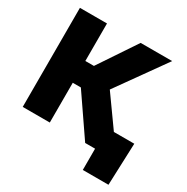

<svg xmlns="http://www.w3.org/2000/svg" viewBox="-195 -896 1190 1221"><g transform="rotate(30 400.5 -286.0)"><path d="M44.9 0V-727.5H243.7V-452.1H306.6L490.7 -727.5H722.2L469.2 -372.6L734.9 0H503.4L303.2 -292H243.7V0ZM576.2 156.2V0H529.3V-151.9H776.4L764.6 156.2Z"/></g></svg>

Font: Inter 18pt Black
Style: Regular
Weight: 900
Designer: Rasmus Andersson
Foundry: rsms
Version: Version 4.001;git-66647c0bb